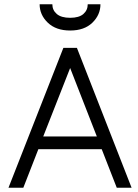

<svg xmlns="http://www.w3.org/2000/svg" viewBox="-20 -886 649 906"><path d="M531 0 460 -182H161L90 0H20L279 -660H343L601 0ZM184 -242H437L311 -565ZM311 -742Q244 -742 205.5 -779Q167 -816 167 -866H227Q227 -838 248 -820Q269 -802 311 -802Q353 -802 373.5 -820Q394 -838 394 -866H454Q454 -816 416 -779Q378 -742 311 -742Z"/></svg>

Font: Lil Grotesk
Style: Regular
Weight: 400
Designer: Bastien Sozeau
Foundry: NBR — Bastien Sozeau
Version: Version 4.002; ttfautohint (v1.8.4.7-5d5b)